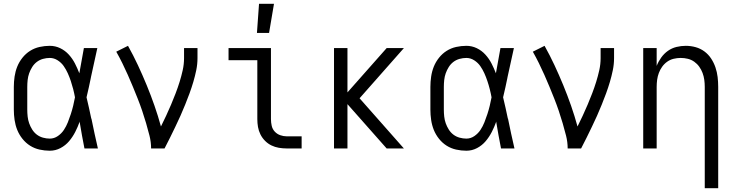

<svg xmlns="http://www.w3.org/2000/svg" viewBox="-20 -784 3890 1014"><path d="M243 12Q216 12 189 6Q162 0 139 -14.5Q116 -29 98.5 -51Q81 -73 71 -98Q61 -123 57 -150.5Q53 -178 53 -205V-325Q53 -352 57 -379.5Q61 -407 71 -432Q81 -457 98.5 -479Q116 -501 139 -515.5Q162 -530 189 -536Q216 -542 243 -542Q272 -542 298 -529.5Q324 -517 343.5 -495.5Q363 -474 376 -448.5Q389 -423 399 -397Q405 -430 411 -463.5Q417 -497 423 -530H494Q485 -491 477 -452.5Q469 -414 460 -375V-374Q455 -348 449 -322Q443 -296 437 -270Q444 -242 450 -214Q456 -186 462 -158L463 -157Q471 -117 479.5 -78Q488 -39 497 0H426Q419 -34 413 -68.5Q407 -103 401 -138V-142Q391 -114 377.5 -87.5Q364 -61 345 -38.5Q326 -16 299.5 -2Q273 12 243 12ZM243 -52Q266 -52 285.5 -65.5Q305 -79 317.5 -98Q330 -117 338.5 -138.5Q347 -160 354 -181.5Q361 -203 366.5 -225.5Q372 -248 376 -270Q372 -292 366.5 -313.5Q361 -335 354 -356Q347 -377 338 -397Q329 -417 316.5 -435Q304 -453 284.5 -465.5Q265 -478 243 -478Q225 -478 207 -473Q189 -468 174.5 -457Q160 -446 150 -430Q140 -414 134 -397Q128 -380 126 -361.5Q124 -343 124 -325V-205Q124 -187 126 -168.5Q128 -150 134 -133Q140 -116 150 -100Q160 -84 174.5 -73Q189 -62 207 -57Q225 -52 243 -52Z M849 0H778Q778 -34 769.5 -67.5Q761 -101 751.5 -133.5Q742 -166 731 -198.5Q720 -231 707.5 -262.5Q695 -294 682 -325.5Q669 -357 655 -388.5Q641 -420 626 -450.5Q611 -481 594 -511L656 -542Q684 -492 708.5 -439.5Q733 -387 755 -333.5Q777 -280 796 -225.5Q815 -171 830 -116Q844 -144 857.5 -173Q871 -202 883.5 -231.5Q896 -261 907.5 -291Q919 -321 928.5 -351.5Q938 -382 945 -413.5Q952 -445 952 -477V-530H1023V-477Q1023 -445 1016.5 -413.5Q1010 -382 1001 -351.5Q992 -321 981 -291Q970 -261 958 -231.5Q946 -202 933 -172.5Q920 -143 906 -114.5Q892 -86 878 -57Q864 -28 849 0Z M1573 0H1494Q1473 0 1452.5 -3.5Q1432 -7 1413.5 -16Q1395 -25 1380 -40Q1365 -55 1355.5 -74Q1346 -93 1342.5 -113.5Q1339 -134 1339 -155V-466H1187V-530H1411V-155Q1411 -137 1415 -119.5Q1419 -102 1431 -89Q1443 -76 1460 -70Q1477 -64 1494 -64H1573Z M1337 -610 1348 -764H1427L1401 -610Z M2022 0 1815 -234V0H1744V-530H1815V-296L2022 -530H2113L1879 -265L2113 0Z M2443 12Q2416 12 2389 6Q2362 0 2339 -14.5Q2316 -29 2298.5 -51Q2281 -73 2271 -98Q2261 -123 2257 -150.5Q2253 -178 2253 -205V-325Q2253 -352 2257 -379.5Q2261 -407 2271 -432Q2281 -457 2298.5 -479Q2316 -501 2339 -515.5Q2362 -530 2389 -536Q2416 -542 2443 -542Q2472 -542 2498 -529.5Q2524 -517 2543.5 -495.5Q2563 -474 2576 -448.5Q2589 -423 2599 -397Q2605 -430 2611 -463.5Q2617 -497 2623 -530H2694Q2685 -491 2677 -452.5Q2669 -414 2660 -375V-374Q2655 -348 2649 -322Q2643 -296 2637 -270Q2644 -242 2650 -214Q2656 -186 2662 -158L2663 -157Q2671 -117 2679.5 -78Q2688 -39 2697 0H2626Q2619 -34 2613 -68.5Q2607 -103 2601 -138V-142Q2591 -114 2577.5 -87.5Q2564 -61 2545 -38.5Q2526 -16 2499.5 -2Q2473 12 2443 12ZM2443 -52Q2466 -52 2485.5 -65.5Q2505 -79 2517.5 -98Q2530 -117 2538.5 -138.5Q2547 -160 2554 -181.5Q2561 -203 2566.5 -225.5Q2572 -248 2576 -270Q2572 -292 2566.5 -313.5Q2561 -335 2554 -356Q2547 -377 2538 -397Q2529 -417 2516.5 -435Q2504 -453 2484.5 -465.5Q2465 -478 2443 -478Q2425 -478 2407 -473Q2389 -468 2374.5 -457Q2360 -446 2350 -430Q2340 -414 2334 -397Q2328 -380 2326 -361.5Q2324 -343 2324 -325V-205Q2324 -187 2326 -168.5Q2328 -150 2334 -133Q2340 -116 2350 -100Q2360 -84 2374.5 -73Q2389 -62 2407 -57Q2425 -52 2443 -52Z M3049 0H2978Q2978 -34 2969.5 -67.5Q2961 -101 2951.5 -133.5Q2942 -166 2931 -198.5Q2920 -231 2907.5 -262.5Q2895 -294 2882 -325.5Q2869 -357 2855 -388.5Q2841 -420 2826 -450.5Q2811 -481 2794 -511L2856 -542Q2884 -492 2908.5 -439.5Q2933 -387 2955 -333.5Q2977 -280 2996 -225.5Q3015 -171 3030 -116Q3044 -144 3057.5 -173Q3071 -202 3083.5 -231.5Q3096 -261 3107.5 -291Q3119 -321 3128.5 -351.5Q3138 -382 3145 -413.5Q3152 -445 3152 -477V-530H3223V-477Q3223 -445 3216.5 -413.5Q3210 -382 3201 -351.5Q3192 -321 3181 -291Q3170 -261 3158 -231.5Q3146 -202 3133 -172.5Q3120 -143 3106 -114.5Q3092 -86 3078 -57Q3064 -28 3049 0Z M3702 210V-325Q3702 -344 3699.5 -362.5Q3697 -381 3690.5 -398.5Q3684 -416 3673 -431.5Q3662 -447 3646.5 -458Q3631 -469 3612.5 -473.5Q3594 -478 3575 -478Q3556 -478 3537.5 -473.5Q3519 -469 3503.5 -458Q3488 -447 3477 -431.5Q3466 -416 3459.5 -398.5Q3453 -381 3450.5 -362.5Q3448 -344 3448 -325V0H3377V-530H3448V-436Q3457 -459 3472 -480Q3487 -501 3507.5 -515.5Q3528 -530 3552.5 -536Q3577 -542 3602 -542Q3628 -542 3653.5 -535Q3679 -528 3700 -512.5Q3721 -497 3735.5 -475Q3750 -453 3758.5 -428Q3767 -403 3770 -377Q3773 -351 3773 -325V210Z"/></svg>

Font: Lode Term
Style: Regular
Weight: 400
Monospace: yes
Designer: Belleve Invis
Foundry: Belleve Invis
Version: Version 29.2.0